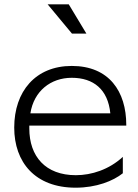

<svg xmlns="http://www.w3.org/2000/svg" viewBox="-20 -822 640 891"><path d="M381 -666 299 -802H201L314 -666ZM550 -94C486 -35 405 -9 332 -9C191 -9 116 -96 116 -226V-239H566V-242C566 -398 486 -516 313 -516C145 -516 46 -398 46 -230C46 -69 143 49 331 49C427 49 505 18 550 -18ZM121 -296C137 -399 215 -461 313 -461C414 -461 481 -407 492 -296Z"/></svg>

Font: LINE Seed JP App_OTF Regular
Style: Regular
Weight: 400
Designer: LY Corporation & Fontrix & Fontworks
Version: Version 1.002